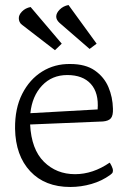

<svg xmlns="http://www.w3.org/2000/svg" viewBox="-20 -810 515 765"><path d="M100 -314Q105 -215 155 -165.5Q205 -116 279 -116Q350 -116 417 -162Q419 -160 424.5 -149Q430 -138 430 -130Q430 -123 426 -119Q422 -115 419 -113Q386 -89 344.5 -77Q303 -65 260 -65Q159 -65 100.5 -127.5Q42 -190 40 -297Q39 -378 68.5 -436Q98 -494 148 -525Q198 -556 260 -555Q321 -555 358 -529Q395 -503 412 -463Q429 -423 430 -377Q431 -350 422 -339Q413 -328 390 -326ZM248 -511Q187 -511 147.5 -469Q108 -427 101 -359L369 -374Q374 -440 342 -475.5Q310 -511 248 -511ZM68 -711Q61 -716 58 -723Q55 -730 55 -736Q54 -750 67.5 -764Q81 -778 102 -782L226 -636L199 -610ZM217 -719Q204 -731 204 -744Q204 -758 218 -772Q232 -786 253 -790L365 -636L337 -615Z"/></svg>

Font: Gowun Batang
Style: Regular
Weight: 400
Designer: Yanghee Ryu
Foundry: Yanghee Ryu
Version: Version 2.000